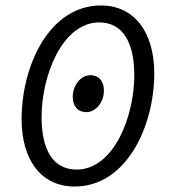

<svg xmlns="http://www.w3.org/2000/svg" viewBox="-20 -670 640 702"><path d="M253 12C441 12 544 -206 544 -402C544 -551 472 -650 349 -650C161 -650 59 -431 59 -234C59 -86 130 12 253 12ZM260 -50C173 -50 132 -124 132 -242C132 -394 208 -588 343 -588C430 -588 471 -513 471 -395C471 -242 395 -50 260 -50ZM296 -260C330 -260 360 -296 360 -339C360 -374 341 -395 310 -395C276 -395 246 -359 246 -316C246 -281 265 -260 296 -260Z"/></svg>

Font: Source Code Variable
Style: Italic
Weight: 400
Italic angle: -11°
Monospace: yes
Designer: Paul D. Hunt, Teo Tuominen
Foundry: Adobe Systems Incorporated
Version: Version 1.005;PS 1.0;hotconv 16.6.54;makeotf.lib2.5.65590